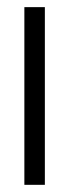

<svg xmlns="http://www.w3.org/2000/svg" viewBox="-20 -515 191 535"><path d="M47.9 -495.1H105V0H47.9Z"/></svg>

Font: Moniqa Narrow Heading
Style: Regular
Weight: 400
Width: 4
Designer: Rajesh Rajput
Foundry: Rajesh Rajput
Version: Version 1.000